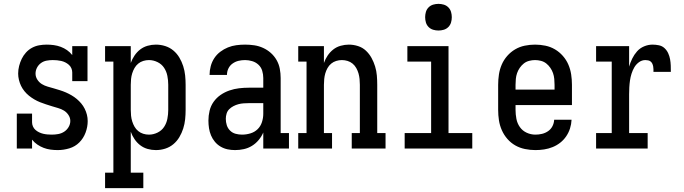

<svg xmlns="http://www.w3.org/2000/svg" viewBox="-20 -769 3540 994"><path d="M279 8Q260 8 241.5 5.5Q223 3 206 -3.5Q189 -10 173.5 -20.5Q158 -31 146 -46V0H67V-181H146V-136Q146 -125 150.5 -114.5Q155 -104 163.5 -96.5Q172 -89 182.5 -84Q193 -79 203.5 -76.5Q214 -74 225.5 -73Q237 -72 248 -72Q265 -72 281.5 -75Q298 -78 312 -87Q326 -96 335 -111Q344 -126 344 -143Q344 -159 334.5 -173.5Q325 -188 311 -196.5Q297 -205 281 -209.5Q265 -214 249 -219Q233 -224 217.5 -229Q202 -234 187 -240Q172 -246 157.5 -254.5Q143 -263 130 -273.5Q117 -284 106.5 -297Q96 -310 89 -324.5Q82 -339 78 -355.5Q74 -372 74 -388Q74 -408 79 -427.5Q84 -447 92.5 -464.5Q101 -482 114.5 -497Q128 -512 145.5 -521.5Q163 -531 182.5 -534.5Q202 -538 222 -538Q240 -538 258.5 -535.5Q277 -533 294.5 -526.5Q312 -520 327 -509.5Q342 -499 354 -484V-530H433V-349H354V-394Q354 -405 349.5 -415.5Q345 -426 336.5 -433.5Q328 -441 318 -446Q308 -451 297 -453.5Q286 -456 275 -457Q264 -458 253 -458Q237 -458 221 -455Q205 -452 192 -442.5Q179 -433 171.5 -418.5Q164 -404 164 -388Q164 -371 173.5 -356.5Q183 -342 197 -333.5Q211 -325 227 -320.5Q243 -316 258.5 -311.5Q274 -307 290 -302Q306 -297 321 -290.5Q336 -284 350.5 -275.5Q365 -267 377.5 -256.5Q390 -246 400.5 -233.5Q411 -221 418.5 -206Q426 -191 430 -175Q434 -159 434 -142Q434 -112 423 -82.5Q412 -53 390.5 -31.5Q369 -10 339 -1Q309 8 279 8Z M524 205V125H567V-450H524V-530H657V-443Q664 -463 676.5 -481.5Q689 -500 706 -513Q723 -526 744 -532Q765 -538 787 -538Q812 -538 835.5 -530.5Q859 -523 877.5 -507.5Q896 -492 908.5 -471Q921 -450 928.5 -426.5Q936 -403 938.5 -378.5Q941 -354 941 -330V-200Q941 -176 938.5 -151.5Q936 -127 928.5 -103.5Q921 -80 908.5 -59Q896 -38 877.5 -22.5Q859 -7 835.5 0.5Q812 8 787 8Q765 8 744 2Q723 -4 706 -17Q689 -30 676.5 -48.5Q664 -67 657 -87V125H722V205ZM751 -72Q774 -72 795.5 -82.5Q817 -93 829.5 -112Q842 -131 846.5 -154Q851 -177 851 -200V-330Q851 -353 846.5 -376Q842 -399 829.5 -418Q817 -437 795.5 -447.5Q774 -458 751 -458Q736 -458 721.5 -453.5Q707 -449 695.5 -439.5Q684 -430 676.5 -417Q669 -404 664.5 -389.5Q660 -375 658.5 -360Q657 -345 657 -330V-200Q657 -185 658.5 -170Q660 -155 664.5 -140.5Q669 -126 676.5 -113Q684 -100 695.5 -90.5Q707 -81 721.5 -76.5Q736 -72 751 -72Z M1197 8Q1177 8 1158 4Q1139 0 1122 -10Q1105 -20 1092.5 -35Q1080 -50 1072.5 -68Q1065 -86 1062 -105.5Q1059 -125 1059 -145Q1059 -170 1065 -195.5Q1071 -221 1086 -242Q1101 -263 1122 -277.5Q1143 -292 1167.5 -300.5Q1192 -309 1217.5 -312Q1243 -315 1268 -315H1343V-365Q1343 -384 1337.5 -402.5Q1332 -421 1318 -434Q1304 -447 1285.5 -452.5Q1267 -458 1249 -458Q1231 -458 1214.5 -454Q1198 -450 1184 -440Q1170 -430 1162.5 -414.5Q1155 -399 1155 -381Q1155 -381 1155 -381Q1155 -381 1155 -381H1065Q1065 -381 1065 -381.5Q1065 -382 1065 -382Q1065 -404 1071 -426.5Q1077 -449 1089.5 -468Q1102 -487 1120.5 -501Q1139 -515 1160 -523.5Q1181 -532 1203.5 -535Q1226 -538 1249 -538Q1273 -538 1296.5 -534.5Q1320 -531 1342 -521Q1364 -511 1382 -495Q1400 -479 1412 -458Q1424 -437 1428.5 -413Q1433 -389 1433 -365V-80H1476V0H1343V-83Q1334 -62 1319 -44Q1304 -26 1284.5 -14Q1265 -2 1242.5 3Q1220 8 1197 8ZM1233 -72Q1255 -72 1276.5 -78.5Q1298 -85 1313.5 -100Q1329 -115 1336 -136.5Q1343 -158 1343 -180V-235H1268Q1255 -235 1241 -234Q1227 -233 1214 -229.5Q1201 -226 1188.5 -219.5Q1176 -213 1166.5 -203.5Q1157 -194 1153 -180.5Q1149 -167 1149 -154Q1149 -137 1154 -121Q1159 -105 1171 -93Q1183 -81 1199.5 -76.5Q1216 -72 1233 -72Z M1524 0V-80H1567V-450H1524V-530H1657V-443Q1664 -463 1676 -481Q1688 -499 1705 -512.5Q1722 -526 1743.5 -532Q1765 -538 1786 -538Q1810 -538 1833.5 -530.5Q1857 -523 1874.5 -506.5Q1892 -490 1903.5 -469Q1915 -448 1922 -425Q1929 -402 1931 -378Q1933 -354 1933 -330V-80H1976V0H1801V-80H1843V-330Q1843 -345 1841.5 -360Q1840 -375 1836 -389Q1832 -403 1824.5 -416.5Q1817 -430 1805.5 -439.5Q1794 -449 1779.5 -453.5Q1765 -458 1750 -458Q1735 -458 1720.5 -453.5Q1706 -449 1694.5 -439.5Q1683 -430 1675.5 -416.5Q1668 -403 1664 -389Q1660 -375 1658.5 -360Q1657 -345 1657 -330V-80H1699V0Z M2075 0V-80H2212V-450H2089V-530H2302V-80H2425V0ZM2250 -611Q2236 -611 2222.5 -615Q2209 -619 2199 -629Q2189 -639 2185 -652.5Q2181 -666 2181 -680Q2181 -694 2185 -707.5Q2189 -721 2199 -731Q2209 -741 2222.5 -745Q2236 -749 2250 -749Q2264 -749 2277.5 -745Q2291 -741 2301 -731Q2311 -721 2315 -707.5Q2319 -694 2319 -680Q2319 -666 2315 -652.5Q2311 -639 2301 -629Q2291 -619 2277.5 -615Q2264 -611 2250 -611Z M2752 8Q2725 8 2698 2.5Q2671 -3 2648 -16Q2625 -29 2607 -49.5Q2589 -70 2578 -95Q2567 -120 2563 -146.5Q2559 -173 2559 -200V-330Q2559 -357 2563 -383.5Q2567 -410 2577.5 -434.5Q2588 -459 2606 -479.5Q2624 -500 2647 -513.5Q2670 -527 2696.5 -532.5Q2723 -538 2750 -538Q2777 -538 2803.5 -532.5Q2830 -527 2853 -513.5Q2876 -500 2894 -479.5Q2912 -459 2922.5 -434.5Q2933 -410 2937 -383.5Q2941 -357 2941 -330V-225H2649V-200Q2649 -177 2653.5 -153.5Q2658 -130 2671.5 -111Q2685 -92 2706.5 -82Q2728 -72 2752 -72Q2769 -72 2786 -76Q2803 -80 2817.5 -90Q2832 -100 2840 -115.5Q2848 -131 2849 -149H2939Q2938 -126 2931 -104Q2924 -82 2911 -63Q2898 -44 2880 -30Q2862 -16 2841 -7.5Q2820 1 2797.5 4.5Q2775 8 2752 8ZM2649 -305H2851V-330Q2851 -345 2849.5 -360.5Q2848 -376 2843 -390.5Q2838 -405 2829 -418Q2820 -431 2808 -440.5Q2796 -450 2780.5 -454Q2765 -458 2750 -458Q2735 -458 2719.5 -454Q2704 -450 2692 -440.5Q2680 -431 2671 -418Q2662 -405 2657 -390.5Q2652 -376 2650.5 -360.5Q2649 -345 2649 -330Z M3066 0V-80H3147V-450H3066V-530H3237V-424Q3243 -445 3253 -465.5Q3263 -486 3278 -503Q3293 -520 3314.5 -529Q3336 -538 3358 -538Q3375 -538 3391.5 -534.5Q3408 -531 3420 -520Q3432 -509 3439 -494Q3446 -479 3449 -462.5Q3452 -446 3452.5 -429.5Q3453 -413 3453 -397H3363Q3363 -404 3363 -411Q3363 -418 3361.5 -425.5Q3360 -433 3357 -439.5Q3354 -446 3348.5 -450.5Q3343 -455 3335.5 -456.5Q3328 -458 3321 -458Q3303 -458 3288 -447Q3273 -436 3264 -420.5Q3255 -405 3249.5 -387.5Q3244 -370 3241.5 -352.5Q3239 -335 3238 -317Q3237 -299 3237 -281V-80H3333V0Z"/></svg>

Font: Iosevka Slab Medium
Style: Regular
Weight: 500
Monospace: yes
Designer: Belleve Invis
Foundry: Belleve Invis
Version: Version 11.1.1; ttfautohint (v1.8.3)